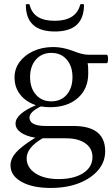

<svg xmlns="http://www.w3.org/2000/svg" viewBox="-20 -658 555 951"><path d="M228 -127Q205 -127 183 -131Q126 -104 126 -76Q126 -34 207 -34H344Q501 -34 501 91Q501 144 466 185Q431 226 370.5 249.5Q310 273 231 273Q141 273 86.5 242.5Q32 212 32 161Q32 128 59.5 97Q87 66 155 24Q110 17 83.5 -1.5Q57 -20 57 -46Q57 -94 158 -137Q109 -153 80.5 -189Q52 -225 52 -274Q52 -317 77 -351Q102 -385 145.5 -405Q189 -425 244 -425Q289 -425 338 -407Q363 -397 382 -392Q401 -387 416 -387H508Q513 -387 514.5 -376.5Q516 -366 514.5 -355.5Q513 -345 508 -345H414Q416 -335 416.5 -325Q417 -315 417 -294Q417 -218 365.5 -172.5Q314 -127 228 -127ZM234 -156Q282 -156 310.5 -189Q339 -222 339 -276Q339 -330 310.5 -363Q282 -396 234 -396Q187 -396 158 -363Q129 -330 129 -276Q129 -222 158 -189Q187 -156 234 -156ZM270 229Q346 229 392 199.5Q438 170 438 120Q438 77 403 52Q368 27 306 27H191Q112 73 112 126Q112 172 155.5 200.5Q199 229 270 229ZM252 -502Q108 -502 108 -634Q108 -638 117 -638Q126 -638 127 -634Q145 -555 251 -555Q356 -555 377 -634Q377 -638 386.5 -638Q396 -638 396 -634Q396 -502 252 -502Z"/></svg>

Font: Junicode SmExp
Style: Regular
Weight: 400
Width: 6
Designer: Peter S. Baker
Version: Version 2.205; ttfautohint (v1.8.4)